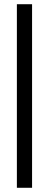

<svg xmlns="http://www.w3.org/2000/svg" viewBox="-20 -740 232 910"><path d="M60 -720H132V150H60Z"/></svg>

Font: TASA Orbiter Display
Style: Regular
Weight: 400
Designer: Weizhong Zhang
Version: Version 1.000;Glyphs 3.1.2 (3151)